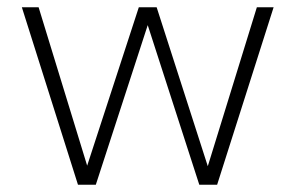

<svg xmlns="http://www.w3.org/2000/svg" viewBox="-20 -507 810 527"><path d="M194 0 40 -487H86L227 -27H211L361 -487H410L558 -27H543L685 -487H731L576 0H527L380 -455H391L243 0Z"/></svg>

Font: Nunito Sans 10pt SemiCondensed ExtraLight
Style: Regular
Weight: 250
Width: 4
Designer: Vernon Adams
Foundry: Vernon Adams
Version: Version 3.101;gftools[0.9.27]